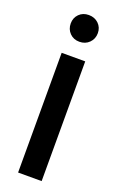

<svg xmlns="http://www.w3.org/2000/svg" viewBox="-134 -707 461 746"><g transform="rotate(20 96.0 -334.5)"><path d="M47.8 -495V0H145.2V-495ZM41.8 -614.5Q41.8 -590.8 57.4 -574.8Q73 -558.8 97.2 -558.8Q121.8 -558.8 137.8 -574.8Q153.8 -590.8 153.8 -614.5Q153.8 -638 137.8 -653.6Q121.8 -669.2 97.2 -669.2Q73 -669.2 57.4 -653.6Q41.8 -638 41.8 -614.5Z"/></g></svg>

Font: Moniqa Black
Style: Regular
Weight: 900
Designer: Rajesh Rajput
Foundry: Rajesh Rajput
Version: Version 1.000